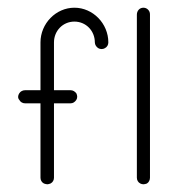

<svg xmlns="http://www.w3.org/2000/svg" viewBox="-20 -478 458 498"><path d="M352 -458C342 -458 335 -450 335 -440V-17C335 -11 338 -5 344 -2C346 -1 349 0 352 0C355 0 358 -1 361 -2C366 -5 369 -11 369 -17V-440C369 -445 368 -449 364 -453C361 -456 357 -458 352 -458ZM173 -458C125 -458 85 -417 85 -368V-244H45C39 -244 33 -241 30 -236C28 -233 27 -230 27 -227C27 -224 28 -221 30 -219C33 -213 39 -210 45 -210H85V-17C85 -11 88 -5 94 -2C97 -1 100 0 103 0C105 0 108 -1 111 -2C117 -5 120 -11 120 -17V-210H163C169 -210 174 -213 178 -219C181 -224 181 -230 178 -236C174 -241 169 -244 163 -244H120V-368C120 -398 143 -422 173 -422C203 -422 226 -398 226 -368C226 -362 230 -356 235 -353C240 -350 247 -350 252 -353C258 -356 261 -362 261 -368C261 -417 221 -458 173 -458Z"/></svg>

Font: LetsTrace
Style: basic
Weight: 500
Version: Version 002.000